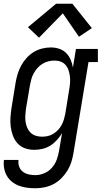

<svg xmlns="http://www.w3.org/2000/svg" viewBox="-21 -791 542 1024"><path d="M167 213Q144 213 122 210Q100 207 80 199.5Q60 192 43 178.5Q26 165 15.5 146.5Q5 128 1 106Q-3 84 0 62H78Q75 80 81 97Q87 114 100.5 124.5Q114 135 131.5 139Q149 143 167 143Q191 143 215 133Q239 123 256 103.5Q273 84 281.5 60.5Q290 37 294 13L310 -81Q298 -61 282 -43.5Q266 -26 246.5 -14Q227 -2 205 3Q183 8 161 8Q161 8 161 8Q161 8 161 8Q135 8 111.5 -0.5Q88 -9 72 -27Q56 -45 47.5 -68.5Q39 -92 36 -116.5Q33 -141 35 -167.5Q37 -194 41 -219L62 -349Q66 -373 73 -396Q80 -419 91.5 -440.5Q103 -462 120 -481Q137 -500 158 -513Q179 -526 203 -532Q227 -538 250 -538Q273 -538 294.5 -531Q316 -524 331.5 -508.5Q347 -493 355.5 -473Q364 -453 368 -431L384 -530H501V-460H451L371 24Q367 49 359.5 73Q352 97 338.5 119Q325 141 306 160Q287 179 264 191Q241 203 216.5 208Q192 213 167 213ZM204 -62Q219 -62 234.5 -65.5Q250 -69 263.5 -77.5Q277 -86 288.5 -98Q300 -110 307.5 -124Q315 -138 319.5 -153Q324 -168 327 -183L348 -313Q351 -330 352.5 -348Q354 -366 352 -382.5Q350 -399 345 -415Q340 -431 329.5 -443.5Q319 -456 303.5 -462Q288 -468 270 -468Q254 -468 237.5 -464Q221 -460 206 -451Q191 -442 179.5 -429Q168 -416 159.5 -401Q151 -386 146.5 -370Q142 -354 139 -338L117 -208Q115 -191 114 -173.5Q113 -156 115.5 -140Q118 -124 124.5 -109Q131 -94 142.5 -83Q154 -72 170 -67Q186 -62 203 -62ZM187 -590 128 -646 278 -771H365L469 -641L400 -595L314 -720Z"/></svg>

Font: Iosevka Curly Slab Oblique
Style: Regular
Weight: 400
Italic angle: -9°
Monospace: yes
Designer: Belleve Invis
Foundry: Belleve Invis
Version: Version 11.1.0; ttfautohint (v1.8.3)